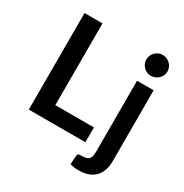

<svg xmlns="http://www.w3.org/2000/svg" viewBox="-205 -904 1195 1245"><g transform="rotate(30 392.0 -281.0)"><path d="M504 -111V0H80.5V-723H215V-111ZM719 -513V17.5Q719 51 710.2 80.5Q701.5 110 682.2 132.2Q663 154.5 631.8 167.2Q600.5 180 555.5 180Q538 180 523 177.8Q508 175.5 492 170.5L496.5 104Q498 94 504.5 91.2Q511 88.5 529.5 88.5Q548 88.5 560.8 84.8Q573.5 81 581 72.8Q588.5 64.5 591.8 51Q595 37.5 595 17.5V-513ZM736 -662.5Q736 -646.5 729.5 -632.5Q723 -618.5 712.2 -608Q701.5 -597.5 686.8 -591.2Q672 -585 655.5 -585Q639.5 -585 625.5 -591.2Q611.5 -597.5 601 -608Q590.5 -618.5 584.2 -632.5Q578 -646.5 578 -662.5Q578 -679 584.2 -693.5Q590.5 -708 601 -718.5Q611.5 -729 625.5 -735.2Q639.5 -741.5 655.5 -741.5Q672 -741.5 686.8 -735.2Q701.5 -729 712.2 -718.5Q723 -708 729.5 -693.5Q736 -679 736 -662.5Z"/></g></svg>

Font: Lato 2
Style: Bold
Weight: 700
Designer: Lukasz Dziedzic with Adam Twardoch and Botio Nikoltchev
Foundry: tyPoland Lukasz Dziedzic
Version: Version 2.015; 2015-08-06; http://www.latofonts.com/